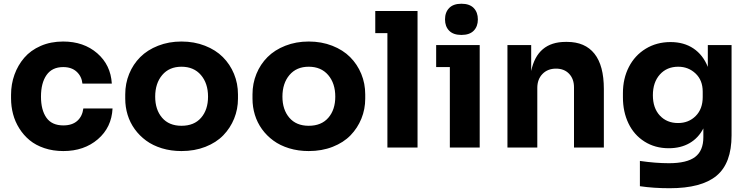

<svg xmlns="http://www.w3.org/2000/svg" viewBox="-20 -789 3998 1027"><path d="M318.8 19Q263.7 19 217.3 3.4Q170.9 -12.2 138.4 -39.1Q106 -65.9 83.3 -102.1Q60.5 -138.2 49.8 -179Q39.1 -219.7 39.1 -263.2V-282.2Q39.1 -338.9 57.4 -389.6Q75.7 -440.4 109.9 -480.2Q144 -520 197.8 -543.5Q251.5 -566.9 317.9 -566.9Q427.7 -566.9 500 -504.2Q572.3 -441.4 578.1 -341.8H420.9Q417 -380.4 390.1 -405.3Q363.3 -430.2 317.9 -430.2Q258.8 -430.2 229 -387.7Q199.2 -345.2 199.2 -272Q199.2 -200.7 228.3 -159.4Q257.3 -118.2 318.8 -118.2Q365.7 -118.2 393.1 -142.3Q420.4 -166.5 425.8 -209H582Q577.1 -107.4 503.4 -44.2Q429.7 19 318.8 19Z M950.7 19Q894.5 19 845.9 4.2Q797.4 -10.7 761.7 -36.9Q726.1 -63 700.7 -98.1Q675.3 -133.3 662.6 -174.8Q649.9 -216.3 649.9 -261.2V-284.2Q649.9 -342.3 670.9 -393.8Q691.9 -445.3 730.2 -483.6Q768.6 -522 825.7 -544.4Q882.8 -566.9 950.7 -566.9Q1019 -566.9 1076.4 -544.4Q1133.8 -522 1172.1 -483.6Q1210.4 -445.3 1231.7 -393.8Q1252.9 -342.3 1252.9 -284.2V-261.2Q1252.9 -205.1 1232.4 -154.5Q1211.9 -104 1174.3 -65.2Q1136.7 -26.4 1078.9 -3.7Q1021 19 950.7 19ZM950.7 -116.2Q1018.6 -116.2 1055.7 -159.2Q1092.8 -202.1 1092.8 -272Q1092.8 -343.3 1054.7 -387.7Q1016.6 -432.1 950.7 -432.1Q885.3 -432.1 847.7 -387.7Q810.1 -343.3 810.1 -272Q810.1 -202.6 846.9 -159.4Q883.8 -116.2 950.7 -116.2Z M1631.3 19Q1575.2 19 1526.6 4.2Q1478 -10.7 1442.4 -36.9Q1406.7 -63 1381.3 -98.1Q1356 -133.3 1343.3 -174.8Q1330.6 -216.3 1330.6 -261.2V-284.2Q1330.6 -342.3 1351.6 -393.8Q1372.6 -445.3 1410.9 -483.6Q1449.2 -522 1506.3 -544.4Q1563.5 -566.9 1631.3 -566.9Q1699.7 -566.9 1757.1 -544.4Q1814.5 -522 1852.8 -483.6Q1891.1 -445.3 1912.4 -393.8Q1933.6 -342.3 1933.6 -284.2V-261.2Q1933.6 -205.1 1913.1 -154.5Q1892.6 -104 1855 -65.2Q1817.4 -26.4 1759.5 -3.7Q1701.7 19 1631.3 19ZM1631.3 -116.2Q1699.2 -116.2 1736.3 -159.2Q1773.4 -202.1 1773.4 -272Q1773.4 -343.3 1735.4 -387.7Q1697.3 -432.1 1631.3 -432.1Q1565.9 -432.1 1528.3 -387.7Q1490.7 -343.3 1490.7 -272Q1490.7 -202.6 1527.6 -159.4Q1564.5 -116.2 1631.3 -116.2Z M2213.4 0H2052.2V-611.8H1987.3V-730H2213.4Z M2360.4 -685.1Q2360.4 -723.1 2382.6 -746.1Q2404.8 -769 2448.2 -769Q2491.7 -769 2513.9 -746.1Q2536.1 -723.1 2536.1 -685.1Q2536.1 -647.5 2513.9 -624.8Q2491.7 -602.1 2448.2 -602.1Q2404.8 -602.1 2382.6 -624.8Q2360.4 -647.5 2360.4 -685.1ZM2545.9 0H2386.2V-430.2H2313V-547.9H2545.9Z M2854 0H2694.3V-547.9H2821.3V-409.2Q2854 -564.9 3005.9 -564.9H3013.2Q3109.4 -564.9 3159.7 -501.7Q3210 -438.5 3210 -313V0H3050.3V-321.8Q3050.3 -366.7 3024.2 -394.3Q2998 -421.9 2954.1 -421.9Q2909.2 -421.9 2881.6 -393.3Q2854 -364.7 2854 -318.8Z M3562 217.8Q3475.1 217.8 3402.8 207V71.8Q3486.3 84 3558.1 84Q3654.3 84 3698.2 50.5Q3742.2 17.1 3742.2 -55.2V-102.1Q3715.8 -50.8 3668.5 -23.4Q3621.1 3.9 3557.1 3.9Q3483.9 3.9 3427.5 -31.7Q3371.1 -67.4 3341.6 -129.2Q3312 -190.9 3312 -268.1V-291Q3312 -368.7 3343.8 -430.7Q3375.5 -492.7 3433.8 -528.3Q3492.2 -564 3566.9 -564Q3638.2 -564 3689.2 -529.8Q3740.2 -495.6 3766.1 -431.2V-547.9H3893.1V-64.9Q3893.1 84.5 3812.7 151.1Q3732.4 217.8 3562 217.8ZM3606.9 -130.9Q3663.6 -130.9 3701.2 -168.5Q3738.8 -206.1 3738.8 -270V-298.8Q3738.8 -359.9 3700.4 -396Q3662.1 -432.1 3607.9 -432.1Q3546.9 -432.1 3509.5 -390.4Q3472.2 -348.6 3472.2 -279.8Q3472.2 -210.9 3509.5 -170.9Q3546.9 -130.9 3606.9 -130.9Z"/></svg>

Font: Sora
Style: Bold
Weight: 700
Designer: Jonathan Barnbrook, Julián Moncada
Foundry: Barnbrook Fonts
Version: Version 2.000